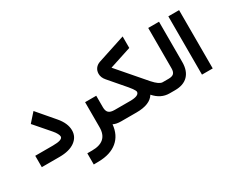

<svg xmlns="http://www.w3.org/2000/svg" viewBox="-127 -1166 2244 1857"><g transform="rotate(-30 994.5 -237.5)"><path d="M171.9 -395 231 -461.4ZM226.6 0H48.8V-87.9H227.1ZM226.6 0H48.8H29.3V-19.5V-107.4V-127H48.8H227.1Q336.4 -127 336.4 -166Q336.4 -178.7 325.4 -199.5Q314.5 -220.2 293.9 -244.1L157.2 -401.9L146 -414.6L157.2 -427.7L216.3 -494.1L231.4 -510.7L245.6 -493.7L391.1 -323.7Q460.9 -242.2 460.9 -163.1Q460.9 -89.4 399.2 -44.7Q337.4 0 226.6 0Z M923.8 0H916Q862.3 0 829.1 -17.1Q818.4 98.6 741.5 162.4Q664.6 226.1 532.7 228L497.6 228.5L477.5 229V209V123.5V104H497.1H531.2Q706.1 104 706.1 -54.7V-315.4V-335H725.6H811H830.6V-315.4V-206.5Q830.6 -164.6 850.3 -145.8Q870.1 -127 916 -127H923.8Q929.2 -127 932.6 -106.4Q936 -85.9 936 -66.9V-61.5Q936 -41.5 932.9 -20.8Q929.7 0 923.8 0Z M1463.9 0H1456.5Q1360.8 0 1289.1 -82Q1239.3 0 1087.9 0H918.5Q912.6 0 909.4 -20.8Q906.2 -41.5 906.2 -61.5V-66.9Q906.2 -85.9 909.7 -106.4Q913.1 -127 918.5 -127H1088.9Q1191.4 -127 1191.4 -172.9Q1191.4 -176.8 1186.8 -186.3Q1182.1 -195.8 1170.4 -212.9Q1158.7 -230 1141.6 -249.5L988.3 -427.7Q956.1 -464.8 956.1 -506.8Q956.5 -542 975.3 -566.7Q994.1 -591.3 1027.8 -602.5L1338.4 -704.1V-677.2V-589.8V-575.7L1094.2 -496.1L1353.5 -195.8Q1369.1 -178.2 1383.8 -164.6Q1398.4 -150.9 1410.6 -142.8Q1422.9 -134.8 1433.3 -130.9Q1443.8 -127 1452.1 -127H1463.9Q1469.2 -127 1472.7 -106.4Q1476.1 -85.9 1476.1 -66.9V-61.5Q1476.1 -41.5 1472.9 -20.8Q1469.7 0 1463.9 0Z M1459 -127H1518.6Q1559.1 -127 1576.4 -144Q1593.8 -161.1 1593.8 -200.7V-631.8V-651.4H1613.3H1694.8H1714.4V-631.8V-201.2Q1714.4 -104.5 1663.8 -52.2Q1613.3 0 1518.1 0H1459Q1453.1 0 1450 -20.8Q1446.8 -41.5 1446.8 -61.5V-66.9Q1446.8 -85.9 1450.2 -106.4Q1453.6 -127 1459 -127Z M1837.9 -651.4H1918.9H1938.5V-631.8V-20V-0.5H1918.9H1837.9H1818.4V-20V-631.8V-651.4Z"/></g></svg>

Font: Shabnam FD
Style: Bold
Weight: 700
Foundry: DejaVu fonts team - Redesigned by Saber Rastikerdar - Based on Vazir font
Version: Version 5.00;October 20, 2019;FontCreator 12.0.0.2547 64-bit